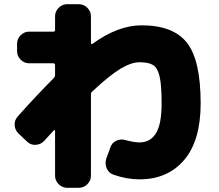

<svg xmlns="http://www.w3.org/2000/svg" viewBox="-20 -820 1040 910"><path d="M651 -700Q801 -700 866 -617.5Q931 -535 931 -330Q931 -154 853 -62Q775 30 641 30Q581 30 518 8Q495 0 485.5 -22.5Q476 -45 484 -69L503 -121Q510 -143 531 -153Q552 -163 575 -156Q616 -145 641 -145Q692 -145 719 -188Q746 -231 746 -330Q746 -417 736.5 -457.5Q727 -498 706 -511.5Q685 -525 641 -525Q603 -525 551.5 -494.5Q500 -464 417 -386Q411 -382 411 -373V13Q411 36 394 53Q377 70 354 70H298Q275 70 258 53Q241 36 241 13V-200Q241 -202 239 -203Q237 -204 235 -202Q228 -194 212.5 -177.5Q197 -161 189 -152Q173 -135 149.5 -133.5Q126 -132 109 -148L68 -187Q51 -203 49.5 -226.5Q48 -250 64 -268Q152 -367 235 -450Q241 -456 241 -465V-511Q241 -520 233 -520H118Q95 -520 78 -537Q61 -554 61 -577V-613Q61 -636 78 -653Q95 -670 118 -670H233Q241 -670 241 -679V-743Q241 -766 258 -783Q275 -800 298 -800H354Q377 -800 394 -783Q411 -766 411 -743V-615Q411 -613 413.5 -612Q416 -611 418 -612Q539 -700 651 -700Z"/></svg>

Font: Rounded Mplus 1c Black
Style: Regular
Weight: 900
Version: Version 1.059.20150529